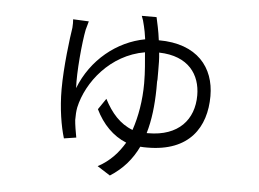

<svg xmlns="http://www.w3.org/2000/svg" viewBox="-50 -672 1099 815"><g transform="rotate(5 500.0 -264.5)"><path d="M564 -54C574 -53 584 -53 594 -53C773 -53 842 -161 842 -294C842 -415 768 -511 603 -511C598 -552 590 -584 585 -608H522C527 -596 531 -584 535 -565C538 -554 542 -532 545 -510C426 -488 319 -402 271 -278C267 -344 279 -474 290 -529C294 -541 296 -552 300 -565L233 -568C234 -557 234 -547 233 -532C226 -488 210 -364 210 -268C210 -186 223 -110 238 -61L290 -69C286 -89 280 -126 279 -143C279 -165 280 -181 283 -197C307 -306 403 -430 549 -455C552 -419 557 -374 557 -324C557 -250 545 -181 525 -122C470 -143 433 -186 403 -244L371 -197C401 -135 446 -89 503 -66C476 -21 443 16 391 44L446 79C501 44 538 0 564 -54ZM611 -311V-315V-317V-315ZM611 -320C611 -325 611 -330 611 -335L612 -345C612 -347 612 -349 612 -350V-361C612 -364 612 -367 612 -371V-381C612 -408 612 -435 609 -459C736 -456 786 -379 786 -292C786 -189 722 -114 592 -114H586C603 -171 610 -235 611 -304V-315V-317V-318V-320Z"/></g></svg>

Font: Glow Sans SC Normal
Style: Regular
Weight: 400
Designer: Ryoko NISHIZUKA (kana, bopomofo & ideographs); Paul D. Hunt (Latin, Greek & Cyrillic); Sandoll Communications, Soo-young
Version: Version 0.93